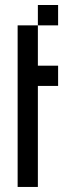

<svg xmlns="http://www.w3.org/2000/svg" viewBox="-20 -740 300 760"><path d="M49.8 -639.6H129.9V-480H210V-399.9H129.9V0H49.8ZM210 -639.6H129.9V-720.2H210Z"/></svg>

Font: W95FA
Style: Regular
Weight: 400
Designer: FontsArena.com
Foundry: Alina Sava
Version: Version 1.002;Fontself Maker 3.4.0